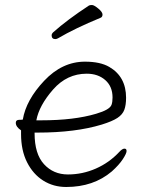

<svg xmlns="http://www.w3.org/2000/svg" viewBox="-20 -730 583 766"><path d="M381 -659Q279 -617 211 -577Q205 -574 201 -574Q186 -574 186 -589Q186 -595 192 -601Q248 -651 335 -708Q339 -710 347 -710Q355 -710 372 -696Q389 -682 389 -672Q389 -662 381 -659ZM118 -201V-198Q118 -116 155.5 -75Q193 -34 251 -34Q309 -34 362.5 -57.5Q416 -81 456 -124Q468 -137 476.5 -137Q485 -137 485 -127.5Q485 -118 470 -95Q455 -72 426 -46Q353 16 244 16Q193 16 152.5 -9.5Q112 -35 88 -82.5Q64 -130 64 -195V-210Q43 -224 43 -240Q43 -252 57 -252Q71 -252 71 -253Q84 -331 156 -407.5Q228 -484 319 -484Q380 -484 416 -463Q483 -424 483 -340Q483 -311 476 -292Q469 -273 448.5 -259.5Q428 -246 386 -233Q281 -201 130 -201ZM146 -250Q275 -250 363 -276Q418 -292 425 -312Q429 -323 429 -341Q429 -385 400 -410.5Q371 -436 326 -436Q247 -436 191.5 -372.5Q136 -309 125 -250Z"/></svg>

Font: LXGW WenKai Light
Style: Regular
Weight: 300
Designer: LXGW / Fontworks Inc.
Foundry: LXGW / Fontworks Inc.
Version: Version 1.501; October 10, 2024